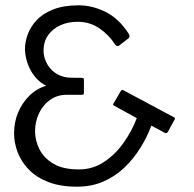

<svg xmlns="http://www.w3.org/2000/svg" viewBox="-20 -696 729 723"><path d="M270 7Q207 7 162 -10.5Q117 -28 88.5 -57.5Q60 -87 46.5 -122.5Q33 -158 33 -194Q33 -236 48 -272Q63 -308 90 -335Q117 -362 154 -373Q134 -383 118.5 -399.5Q103 -416 93 -436Q83 -456 78.5 -476Q74 -496 74 -511Q74 -537 84 -565.5Q94 -594 117.5 -619.5Q141 -645 180.5 -660.5Q220 -676 276 -676Q327 -676 377 -651.5Q427 -627 464 -570Q469 -562 467.5 -558Q466 -554 463 -551L428 -524Q420 -519 413 -529Q390 -565 354 -589.5Q318 -614 272 -614Q236 -614 207.5 -601Q179 -588 161.5 -564Q144 -540 144 -504Q144 -483 154.5 -461Q165 -439 184.5 -424Q204 -409 230 -405Q233 -404 244 -403.5Q255 -403 266.5 -403Q278 -403 280 -403Q289 -403 292.5 -402Q296 -401 296 -396V-347Q296 -341 293.5 -340Q291 -339 287 -339H231Q195 -339 168 -319.5Q141 -300 126.5 -268.5Q112 -237 112 -202Q112 -167 128.5 -134Q145 -101 181 -79.5Q217 -58 277 -58Q329 -58 371.5 -86Q414 -114 445.5 -158.5Q477 -203 495 -251L410 -298Q407 -299 406 -301.5Q405 -304 409 -309L433 -350Q436 -356 439 -357Q442 -358 445 -356L634 -255Q639 -253 639 -250Q639 -247 636 -243L613 -201Q610 -196 607.5 -195Q605 -194 600 -196L550 -223Q534 -180 508.5 -139Q483 -98 448.5 -65Q414 -32 369.5 -12.5Q325 7 270 7Z"/></svg>

Font: Glory Thin
Style: Regular
Weight: 400
Version: Version 1.011